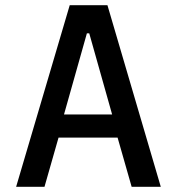

<svg xmlns="http://www.w3.org/2000/svg" viewBox="-20 -718 680 738"><path d="M486 0 432 -189H205L151 0H42L248 -698H393L598 0ZM411 -278 323 -590H314L226 -278Z"/></svg>

Font: Writer Medium
Style: Regular
Weight: 500
Monospace: yes
Designer: Mike Abbink, Paul van der Laan, Pieter van Rosmalen
Foundry: Bold Monday
Version: Version 2.001 2020